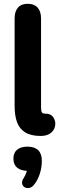

<svg xmlns="http://www.w3.org/2000/svg" viewBox="-20 -698 325 997"><path d="M191.5 8Q139.9 8 110.2 -11Q80.4 -30 68.2 -64Q55.9 -98 55.9 -148.4V-602.8Q55.9 -638.7 73.4 -658.6Q90.8 -678.4 124.1 -678.4Q157.4 -678.4 175.3 -658.6Q193.1 -638.7 193.1 -602.8V-148.4V-142Q193.1 -123.4 196.9 -115.6Q200.7 -107.7 217.1 -107.7Q243.2 -107.7 255.2 -91.2Q267.2 -74.6 267.2 -56.1Q267.2 -28.5 247.2 -10.3Q227.1 8 191.5 8ZM103.3 226Q112.1 212.6 117.4 195.9Q122.7 179.3 122.7 165.7L125.7 189.1Q88.4 189.1 69 172.7Q49.6 156.3 49.6 125.8Q49.6 95.6 68.6 79.5Q87.6 63.5 123.1 63.5Q159.4 63.5 178.3 82Q197.3 100.6 197.3 136.8Q197.3 171 186.5 205Q175.7 238.9 154.8 263.7Q141 279.7 122.5 278.5Q103.9 277.3 96.7 261.8Q89.5 246.3 103.3 226Z"/></svg>

Font: SN Pro Thin
Style: Regular
Weight: 200
Designer: Tobias Whetton
Foundry: Supernotes
Version: Version 1.003;Glyphs 3.3 (3324)